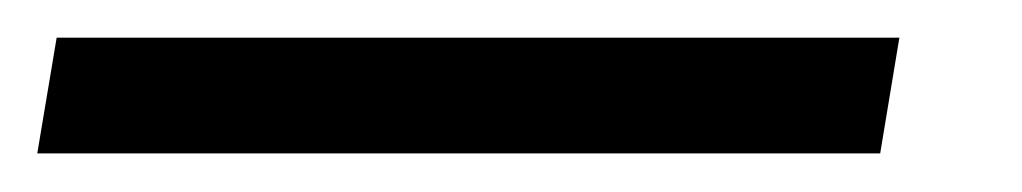

<svg xmlns="http://www.w3.org/2000/svg" viewBox="-75 -20 543 102"><path d="M402.8 0 392.6 61.5H-55.2L-44.9 0Z"/></svg>

Font: Inter 16pt Light
Style: Italic
Weight: 300
Italic angle: -9.3988°
Version: Version 4.001;git-66647c0bb